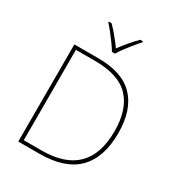

<svg xmlns="http://www.w3.org/2000/svg" viewBox="-218 -1086 1128 1222"><g transform="rotate(30 346.0 -474.5)"><path d="M628 -364Q628 -185 536.5 -92.5Q445 0 257 0H103V-714H280Q457 -714 542.5 -624Q628 -534 628 -364ZM601 -363Q601 -522 522.5 -605.5Q444 -689 270 -689H129V-25H260Q601 -25 601 -363ZM334 -792Q322 -813 302 -840.5Q282 -868 260.5 -895.5Q239 -923 220 -943V-949H241Q269 -921 296.5 -887Q324 -853 345 -824Q366 -853 394.5 -887Q423 -921 451 -949H472V-943Q454 -923 431.5 -895.5Q409 -868 388.5 -840.5Q368 -813 356 -792Z"/></g></svg>

Font: Noto Sans Devanagari Thin
Style: Regular
Weight: 100
Designer: Jelle Bosma - Monotype Design Team
Foundry: Monotype Imaging Inc.
Version: Version 2.004; ttfautohint (v1.8.4.7-5d5b)